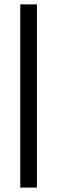

<svg xmlns="http://www.w3.org/2000/svg" viewBox="-20 -731 260 883"><path d="M149.9 -710.9V131.8H73.2V-710.9Z"/></svg>

Font: Suwannaphum
Style: Regular
Weight: 400
Designer: Danh Hong
Version: Version 8.002; ttfautohint (v1.8.3)